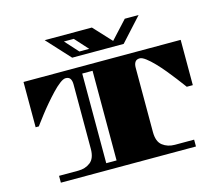

<svg xmlns="http://www.w3.org/2000/svg" viewBox="-117 -1015 1338 1167"><g transform="rotate(-15 552.0 -431.0)"><path d="M127 0V-43H248Q293 -43 324.5 -67.5Q356 -92 356 -152V-557Q356 -580 347.5 -593Q339 -606 319 -606Q304 -606 281 -588.5Q258 -571 232 -543.5Q206 -516 180 -485.5Q154 -455 133 -427.5Q112 -400 99 -382.5Q86 -365 86 -365H66V-650H1055V-365H1017Q1017 -365 1004 -382.5Q991 -400 970 -427.5Q949 -455 923.5 -486Q898 -517 872 -544Q846 -571 823 -588.5Q800 -606 785 -606Q765 -606 756 -593Q747 -580 747 -557V-152Q747 -92 779 -67.5Q811 -43 856 -43H977V0ZM424 -43H489V-607H424ZM390 -716 256 -862H553L657 -750L760 -862H847L714 -716ZM442 -741H504L429 -824H367Z"/></g></svg>

Font: Diplomata
Style: Regular
Weight: 400
Designer: Eduardo Rodriguez Tunni
Foundry: Eduardo Rodriguez Tunni
Version: Version 1.002; ttfautohint (v1.8.4.7-5d5b);gftools[0.9.23]